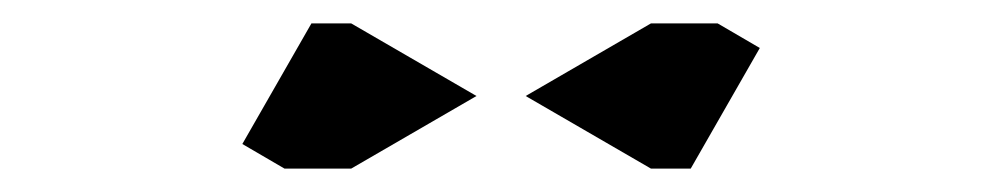

<svg xmlns="http://www.w3.org/2000/svg" viewBox="-20 -582 856 164"><path d="M629 -541 570 -438H536L429 -500L536 -562H593ZM280 -438H223L187 -459L246 -562H280L387 -500Z"/></svg>

Font: DSEG14 Modern
Style: Bold
Weight: 700
Designer: Keshikan(Twitter:@keshinomi_88pro)
Version: Version 0.46